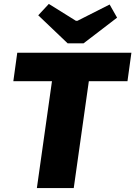

<svg xmlns="http://www.w3.org/2000/svg" viewBox="-20 -959 690 979"><path d="M406 -738 577 -869 539 -936 375 -853H367L229 -939L175 -881L325 -738ZM650 -690H68L48 -545H245L168 0H356L433 -545H630Z"/></svg>

Font: Exo 2 Extra Bold
Style: Italic
Weight: 800
Italic angle: -8°
Designer: Natanael Gama
Version: Version 1.001;PS 001.001;hotconv 1.0.88;makeotf.lib2.5.64775